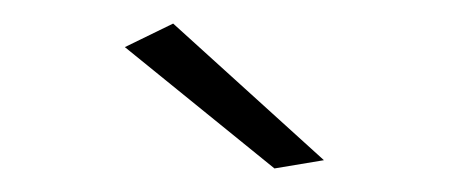

<svg xmlns="http://www.w3.org/2000/svg" viewBox="-20 -763 384 163"><path d="M127 -743 255 -627 213 -620 86 -723Z"/></svg>

Font: Gontserrat ExtraLight
Style: Regular
Weight: 275
Designer: Julieta Ulanovsky
Foundry: Julieta Ulanovsky
Version: Version 6.001